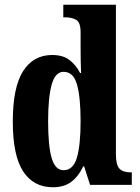

<svg xmlns="http://www.w3.org/2000/svg" viewBox="-20 -780 589 810"><path d="M203 10Q122 10 78 -56.5Q34 -123 34 -267Q34 -412 77.5 -480Q121 -548 200 -548Q246 -548 273.5 -526.5Q301 -505 318 -472H322Q321 -495 320.5 -524.5Q320 -554 320 -583V-644Q320 -686 301 -696.5Q282 -707 255 -707H247V-760H469V-130Q469 -84 484 -68.5Q499 -53 529 -53H536V0H360L335 -78H331Q312 -37 281.5 -13.5Q251 10 203 10ZM248 -62Q289 -62 304.5 -115Q320 -168 320 -269Q320 -369 305 -423Q290 -477 248 -477Q213 -477 198 -423Q183 -369 183 -268Q183 -164 198 -113Q213 -62 248 -62Z"/></svg>

Font: Noto Serif ExtraCondensed ExtraBold
Style: Regular
Weight: 800
Width: 2
Designer: Monotype Design Team
Foundry: Monotype Imaging Inc.
Version: Version 2.013; ttfautohint (v1.8.4.7-5d5b)